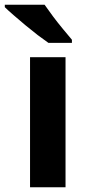

<svg xmlns="http://www.w3.org/2000/svg" viewBox="-48 -786 373 806"><path d="M227.1 0H78.1V-545.9H227.1ZM139.2 -766.1Q159.7 -736.8 174.8 -716.8Q191.9 -693.8 216.8 -663.6Q222.7 -656.7 235.4 -641.4Q248 -626 253.9 -619.1V-606H155.3Q138.2 -617.7 110.4 -638.7Q68.8 -671.4 58.6 -680.2Q33.2 -701.7 9.3 -722.2Q-17.1 -745.1 -27.8 -755.9V-766.1Z"/></svg>

Font: Droid Sans Thai
Style: Bold
Weight: 700
Designer: Steve Matteson
Foundry: Ascender Corporation
Version: Version 1.00